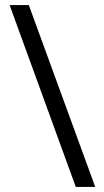

<svg xmlns="http://www.w3.org/2000/svg" viewBox="-20 -737 411 760"><path d="M94 -717H18L280 3H357Z"/></svg>

Font: Noto Sans Ethiopic ExtCond
Style: Regular
Weight: 400
Width: 2
Designer: Monotype Design Team
Foundry: Monotype Imaging Inc.
Version: Version 2.102